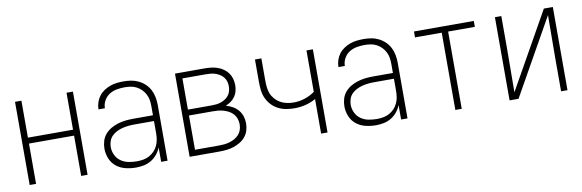

<svg xmlns="http://www.w3.org/2000/svg" viewBox="-43 -851 3586 1182"><g transform="rotate(-10 1750.0 -260.0)"><path d="M69 0V-520H109V-289H391V-520H431V0H391V-252H109V0Z M733 8Q701 8 669 0.5Q637 -7 611.5 -27Q586 -47 573.5 -77.5Q561 -108 561 -140Q561 -164 568 -187.5Q575 -211 591 -229.5Q607 -248 628 -260Q649 -272 672.5 -279Q696 -286 720 -288.5Q744 -291 768 -291H891V-348Q891 -367 888 -386Q885 -405 876 -422.5Q867 -440 853.5 -453.5Q840 -467 823 -476Q806 -485 787 -488Q768 -491 749 -491Q724 -491 699 -486.5Q674 -482 653 -468.5Q632 -455 619.5 -432.5Q607 -410 607 -385H567Q567 -407 574 -428Q581 -449 593.5 -466Q606 -483 624.5 -495.5Q643 -508 663.5 -515.5Q684 -523 705.5 -525.5Q727 -528 749 -528Q773 -528 797 -524Q821 -520 843 -509Q865 -498 882.5 -481Q900 -464 911 -442.5Q922 -421 926.5 -396.5Q931 -372 931 -348V0H891V-90Q882 -67 866 -47.5Q850 -28 828.5 -15Q807 -2 782.5 3Q758 8 733 8ZM745 -29Q765 -29 785 -32.5Q805 -36 822.5 -45.5Q840 -55 854 -69.5Q868 -84 876.5 -102.5Q885 -121 888 -140.5Q891 -160 891 -180V-255H768Q749 -255 730 -253Q711 -251 693 -246.5Q675 -242 658 -233.5Q641 -225 627.5 -212Q614 -199 607.5 -180.5Q601 -162 601 -143Q601 -117 612.5 -93Q624 -69 645.5 -54Q667 -39 693 -34Q719 -29 745 -29Z M1256 0H1069V-520H1256Q1276 -520 1296 -517.5Q1316 -515 1335 -508.5Q1354 -502 1371 -490Q1388 -478 1399.5 -462Q1411 -446 1416.5 -426Q1422 -406 1422 -386Q1422 -368 1417.5 -349.5Q1413 -331 1402 -315.5Q1391 -300 1376 -289Q1361 -278 1343 -271Q1365 -265 1384.5 -254Q1404 -243 1418.5 -226Q1433 -209 1440 -187.5Q1447 -166 1447 -143Q1447 -121 1440.5 -99Q1434 -77 1419.5 -59.5Q1405 -42 1385.5 -30.5Q1366 -19 1345 -12Q1324 -5 1301.5 -2.5Q1279 0 1256 0ZM1109 -288H1256Q1271 -288 1286 -289.5Q1301 -291 1315.5 -296Q1330 -301 1342.5 -309Q1355 -317 1364.5 -329Q1374 -341 1378 -356Q1382 -371 1382 -386Q1382 -401 1378 -415.5Q1374 -430 1364.5 -442Q1355 -454 1342.5 -462Q1330 -470 1315.5 -475Q1301 -480 1286 -481.5Q1271 -483 1256 -483H1109ZM1109 -37H1256Q1274 -37 1291 -38.5Q1308 -40 1325 -45Q1342 -50 1357.5 -58.5Q1373 -67 1384.5 -80Q1396 -93 1401.5 -109.5Q1407 -126 1407 -144Q1407 -161 1401.5 -178Q1396 -195 1384.5 -208Q1373 -221 1357.5 -229.5Q1342 -238 1325 -243Q1308 -248 1291 -249.5Q1274 -251 1256 -251H1109Z M1891 0V-216Q1861 -199 1827 -190.5Q1793 -182 1758 -182Q1731 -182 1705 -186.5Q1679 -191 1655 -203.5Q1631 -216 1613 -236Q1595 -256 1584.5 -280.5Q1574 -305 1571.5 -331.5Q1569 -358 1569 -385V-520H1609V-385Q1609 -363 1611 -341.5Q1613 -320 1620.5 -300.5Q1628 -281 1642.5 -264.5Q1657 -248 1675.5 -237.5Q1694 -227 1715.5 -222.5Q1737 -218 1758 -218Q1793 -218 1827.5 -229Q1862 -240 1891 -261V-520H1931V0Z M2233 8Q2201 8 2169 0.5Q2137 -7 2111.5 -27Q2086 -47 2073.5 -77.5Q2061 -108 2061 -140Q2061 -164 2068 -187.5Q2075 -211 2091 -229.5Q2107 -248 2128 -260Q2149 -272 2172.5 -279Q2196 -286 2220 -288.5Q2244 -291 2268 -291H2391V-348Q2391 -367 2388 -386Q2385 -405 2376 -422.5Q2367 -440 2353.5 -453.5Q2340 -467 2323 -476Q2306 -485 2287 -488Q2268 -491 2249 -491Q2224 -491 2199 -486.5Q2174 -482 2153 -468.5Q2132 -455 2119.5 -432.5Q2107 -410 2107 -385H2067Q2067 -407 2074 -428Q2081 -449 2093.5 -466Q2106 -483 2124.5 -495.5Q2143 -508 2163.5 -515.5Q2184 -523 2205.5 -525.5Q2227 -528 2249 -528Q2273 -528 2297 -524Q2321 -520 2343 -509Q2365 -498 2382.5 -481Q2400 -464 2411 -442.5Q2422 -421 2426.5 -396.5Q2431 -372 2431 -348V0H2391V-90Q2382 -67 2366 -47.5Q2350 -28 2328.5 -15Q2307 -2 2282.5 3Q2258 8 2233 8ZM2245 -29Q2265 -29 2285 -32.5Q2305 -36 2322.5 -45.5Q2340 -55 2354 -69.5Q2368 -84 2376.5 -102.5Q2385 -121 2388 -140.5Q2391 -160 2391 -180V-255H2268Q2249 -255 2230 -253Q2211 -251 2193 -246.5Q2175 -242 2158 -233.5Q2141 -225 2127.5 -212Q2114 -199 2107.5 -180.5Q2101 -162 2101 -143Q2101 -117 2112.5 -93Q2124 -69 2145.5 -54Q2167 -39 2193 -34Q2219 -29 2245 -29Z M2730 0V-483H2563V-520H2937V-483H2770V0Z M3069 0V-520H3109V-312Q3109 -245 3108 -178Q3107 -111 3107 -44L3375 -520H3431V0H3391V-208Q3391 -275 3392 -342Q3393 -409 3393 -476L3125 0Z"/></g></svg>

Font: Iosevka Term Curly Extralight
Style: Regular
Weight: 200
Designer: Belleve Invis
Foundry: Belleve Invis
Version: Version 32.3.0